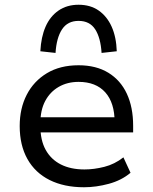

<svg xmlns="http://www.w3.org/2000/svg" viewBox="-20 -780 643 809"><path d="M334 9Q250 9 189 -21.5Q128 -52 95.5 -110Q63 -168 63 -249Q63 -323 92.5 -380.5Q122 -438 177.5 -471.5Q233 -505 311 -505Q385 -505 436.5 -473.5Q488 -442 514.5 -385Q541 -328 541 -250V-222H130V-286H482L463 -265Q463 -347 423.5 -391Q384 -435 311 -435Q264 -435 227.5 -414Q191 -393 170.5 -354.5Q150 -316 150 -260V-250Q150 -189 172.5 -148.5Q195 -108 236.5 -87Q278 -66 336 -66Q376 -66 419.5 -77Q463 -88 500 -117L530 -52Q492 -20 438.5 -5.5Q385 9 334 9ZM214 -557 150 -564Q153 -624 172 -667.5Q191 -711 226.5 -735.5Q262 -760 311 -760Q361 -760 396 -735.5Q431 -711 450.5 -667.5Q470 -624 472 -564L408 -557Q404 -621 381 -656.5Q358 -692 311 -692Q265 -692 241.5 -656.5Q218 -621 214 -557Z"/></svg>

Font: Nunito Sans 7pt
Style: Regular
Weight: 400
Designer: Vernon Adams
Foundry: Vernon Adams
Version: Version 3.101;gftools[0.9.27]